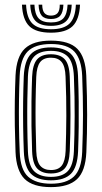

<svg xmlns="http://www.w3.org/2000/svg" viewBox="-20 -778 428 806"><path d="M194 7.5Q117.8 7.5 83.1 -27Q48.5 -61.5 45.2 -139.5Q43 -197.8 42.2 -250.8Q41.5 -303.8 42.2 -355.5Q43 -407.2 45.2 -461.2Q49 -540.8 84.4 -574.1Q119.8 -607.5 194 -607.5Q270.8 -607.5 304.9 -572.8Q339 -538 342.2 -460.2Q345.8 -372.8 345.8 -296Q345.8 -219.2 342.5 -139Q338.8 -59 303.2 -25.8Q267.8 7.5 194 7.5ZM194 -6.8Q258.5 -6.8 290.1 -36.8Q321.8 -66.8 325 -139.5Q328.2 -219.5 328.4 -294.6Q328.5 -369.8 325 -459.5Q322 -529 292.5 -561.1Q263 -593.2 194 -593.2Q127.2 -593.2 96.4 -562.1Q65.5 -531 62.5 -458.5Q60.5 -410.8 59.8 -360.4Q59 -310 59.6 -255.2Q60.2 -200.5 62.8 -139.2Q65.8 -65 98.5 -35.9Q131.2 -6.8 194 -6.8ZM194 -21Q137 -21 109.9 -48.6Q82.8 -76.2 80 -142.2Q78 -192.5 77.2 -245.5Q76.5 -298.5 77.1 -352.1Q77.8 -405.8 79.8 -457.8Q82.8 -523.2 109.6 -551.1Q136.5 -579 194 -579Q248.8 -579 276.8 -552.5Q304.8 -526 307.5 -460.2Q309.8 -403.5 310.4 -350.6Q311 -297.8 310.4 -246.2Q309.8 -194.8 307.8 -142.5Q305 -76.2 277.9 -48.6Q250.8 -21 194 -21ZM194 -35.5Q241.8 -35.5 264.8 -59.9Q287.8 -84.2 290.2 -143Q293 -210.2 293.4 -289.9Q293.8 -369.5 290.2 -457Q287.8 -516.8 264.4 -540.6Q241 -564.5 194 -564.5Q146 -564.5 123 -540.2Q100 -516 97.2 -457.2Q95.5 -412.2 94.8 -361.8Q94 -311.2 94.5 -256.4Q95 -201.5 97.2 -142.5Q99.8 -82.5 123.6 -59Q147.5 -35.5 194 -35.5ZM194 -49.8Q156.2 -49.8 136.5 -70.2Q116.8 -90.8 114.8 -143.2Q112.8 -197.5 112.1 -249.1Q111.5 -300.8 112.1 -352.1Q112.8 -403.5 114.8 -456.2Q117 -507 135.6 -528.6Q154.2 -550.2 194 -550.2Q231.5 -550.2 251.1 -529.9Q270.8 -509.5 272.8 -456.8Q275.8 -376.2 275.9 -297.2Q276 -218.2 272.8 -143.8Q270.8 -92.5 251.9 -71.1Q233 -49.8 194 -49.8ZM194 -64.2Q225.2 -64.2 239.5 -83.2Q253.8 -102.2 255.5 -144.8Q258 -214.8 258.4 -291.1Q258.8 -367.5 255.2 -456Q253.8 -499.5 238.8 -517.6Q223.8 -535.8 194 -535.8Q162.5 -535.8 148.2 -516.8Q134 -497.8 132.2 -455.5Q130.2 -404 129.5 -354.5Q128.8 -305 129.5 -253.5Q130.2 -202 132.2 -143.8Q133.8 -99.5 149.2 -81.9Q164.8 -64.2 194 -64.2ZM194 -640.8Q131.2 -640.8 103 -668.2Q74.8 -695.8 72.2 -758.5H89.5Q91.8 -703 116.1 -679.1Q140.5 -655.2 194 -655.2Q247.5 -655.2 271.9 -679.1Q296.2 -703 298.5 -758.5H316Q313 -695.8 284.8 -668.2Q256.5 -640.8 194 -640.8ZM194 -669.5Q149.2 -669.5 129.1 -690.1Q109 -710.8 107 -758.5H124.5Q126 -718.5 142.1 -701.1Q158.2 -683.8 194 -683.8Q229.8 -683.8 245.9 -701.1Q262 -718.5 263.8 -758.5H281Q279 -710.8 258.8 -690.1Q238.5 -669.5 194 -669.5ZM194 -698.2Q167.2 -698.2 155.1 -712.2Q143 -726.2 142 -758.5H157.2Q157.5 -734 166.6 -723.2Q175.8 -712.5 194 -712.5Q212.8 -712.5 221.9 -723.2Q231 -734 230.8 -758.5H246.2Q245 -726.2 232.9 -712.2Q220.8 -698.2 194 -698.2Z"/></svg>

Font: Big Shoulders Inline Display Thin SemiBold
Style: Regular
Weight: 600
Version: Version 2.002